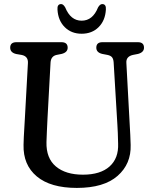

<svg xmlns="http://www.w3.org/2000/svg" viewBox="-20 -907 754 942"><path d="M556 -293.5 537.5 -602Q536 -619 529 -626.8Q522 -634.5 507.5 -637.5L481.5 -642.5Q452.5 -649.5 452.5 -673Q452.5 -700 482.5 -700H656.5Q686.5 -700 686.5 -673Q686.5 -650.5 657.5 -642.5L632 -637.5Q597.5 -629.5 600 -598L616.5 -294Q618 -269 619.2 -245.2Q620.5 -221.5 621 -196Q624 -103 556.8 -44Q489.5 15 357 15Q228 15 160.5 -41.5Q93 -98 95.5 -196.5Q95.5 -211.5 96.8 -234.8Q98 -258 99.5 -282.5Q101 -307 102 -326L117 -597.5Q119 -631 86 -637.5L59.5 -642Q30 -649 30 -673Q30 -700 60.5 -700H281.5Q312 -700 312 -673Q312 -650 282.5 -642.5L257.5 -637.5Q230 -631.5 228 -600L213 -325.5Q211 -290 210 -261.8Q209 -233.5 208 -210Q206 -131 254 -90.5Q302 -50 387 -50Q472.5 -50 517.5 -90.2Q562.5 -130.5 559.5 -202.5Q559 -234.5 558 -254.5Q557 -274.5 556 -293.5ZM380.5 -805.5Q435 -805.5 461 -870.5Q470.5 -887 481.5 -887Q501.5 -887 499.5 -860Q496.5 -806.5 464 -774Q431.5 -741.5 380.5 -741.5Q330 -741.5 297.5 -774Q265 -806.5 262 -860Q260 -887 280 -887Q290.5 -887 300 -870.5Q326.5 -805.5 380.5 -805.5Z"/></svg>

Font: Fraunces 72pt S100
Style: Regular
Weight: 400
Version: Version 1.000; ttfautohint (v1.8.3)